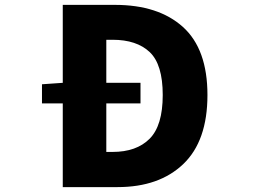

<svg xmlns="http://www.w3.org/2000/svg" viewBox="-20 -764 1040 784"><path d="M414.1 -143.6H439.5Q537.1 -143.6 590.8 -197.3Q644.5 -251 644.5 -376Q644.5 -501 591.3 -551.3Q538.1 -601.6 439.5 -601.6H414.1V-425.8H553.7V-341.8H414.1ZM236.3 -744.1H449.2Q627 -744.1 727.1 -653.8Q827.1 -563.5 827.1 -376Q827.1 -188.5 728.5 -94.2Q629.9 0 460 0H236.3V-341.8H151.4V-419.9L236.3 -425.8Z"/></svg>

Font: Gen Shin Gothic Monospace Heavy
Style: Bold
Weight: 800
Designer: [Source Han Sans]
Ryoko NISHIZUKA  (kana & ideographs); Paul D. Hunt (Latin, Greek & Cyrillic); Wenlong ZHANG  (bopomofo
Version: Version 1.002.20150607